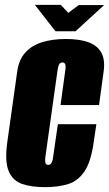

<svg xmlns="http://www.w3.org/2000/svg" viewBox="-20 -761 450 793"><path d="M166 12Q111 12 72 -1Q33 -14 16 -54Q-1 -94 10 -173L51 -465Q58 -515 85 -544.5Q112 -574 155 -587Q198 -600 252 -600Q307 -600 344 -587Q381 -574 398 -544.5Q415 -515 408 -465L389 -327H230L250 -473Q252 -485 250.5 -491.5Q249 -498 246 -500.5Q243 -503 238 -503Q233 -503 229 -500.5Q225 -498 222.5 -491.5Q220 -485 218 -473L167 -110Q166 -99 167 -92Q168 -85 171 -82.5Q174 -80 179 -80Q184 -80 187.5 -82.5Q191 -85 194.5 -92Q198 -99 199 -110L219 -248H378L367 -174Q356 -94 329.5 -54Q303 -14 262 -1Q221 12 166 12ZM209 -632 124 -741H231L262 -708L305 -740H410L292 -632Z"/></svg>

Font: Alumni Sans Thin Black
Style: Italic
Weight: 900
Italic angle: -8°
Version: Version 1.016